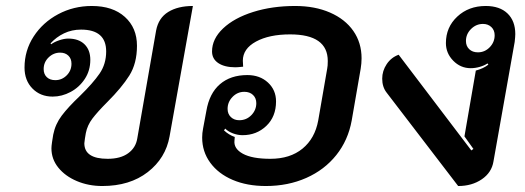

<svg xmlns="http://www.w3.org/2000/svg" viewBox="-20 -613 1757 642"><path d="M152 -117Q152 -124 154 -138L158 -163Q165 -198 186.5 -226.5Q208 -255 247 -292Q291 -335 313 -367Q335 -399 335 -441Q335 -514 251 -514Q220 -514 194 -501.5Q168 -489 149 -468L151 -465Q162 -473 178.5 -478.5Q195 -484 208 -484Q243 -484 262.5 -465Q282 -446 282 -413Q282 -377 263.5 -349Q245 -321 216 -305.5Q187 -290 156 -290Q115 -290 88.5 -317Q62 -344 62 -387Q62 -444 92.5 -491Q123 -538 174.5 -565.5Q226 -593 287 -593Q357 -593 397.5 -556.5Q438 -520 438 -460Q438 -401 412.5 -360.5Q387 -320 339 -272Q306 -239 289 -216.5Q272 -194 267 -168L264 -150Q262 -138 262 -134Q262 -82 340 -82Q383 -82 408.5 -100.5Q434 -119 439 -150L502 -511Q510 -553 542.5 -573Q575 -593 625 -593L547 -157Q534 -84 474 -37.5Q414 9 322 9Q276 9 237 -7.5Q198 -24 175 -52.5Q152 -81 152 -117ZM219 -400Q219 -417 208.5 -427Q198 -437 181 -437Q159 -437 142.5 -421Q126 -405 126 -382Q126 -365 136.5 -355Q147 -345 165 -345Q187 -345 203 -361Q219 -377 219 -400Z M656 -153Q656 -168 659 -183L670 -242Q680 -301 715.5 -331.5Q751 -362 807 -362Q849 -362 876 -337Q903 -312 903 -274Q903 -223 870.5 -192Q838 -161 791 -161Q775 -161 759 -167Q743 -173 733 -183L729 -177Q745 -162 765 -155L764 -143Q761 -116 792 -99Q823 -82 884 -82Q950 -82 991.5 -116Q1033 -150 1044 -210L1074 -383Q1076 -392 1076 -409Q1076 -498 950 -498Q880 -498 836 -474Q792 -450 792 -410L793 -390Q775 -388 767 -388Q731 -388 710 -402Q689 -416 689 -441Q689 -483 726 -518Q763 -553 826.5 -573Q890 -593 967 -593Q1033 -593 1083.5 -571Q1134 -549 1161.5 -509.5Q1189 -470 1189 -418Q1189 -401 1186 -383L1156 -210Q1144 -144 1104.5 -94.5Q1065 -45 1004 -18Q943 9 869 9Q806 9 758 -11.5Q710 -32 683 -69Q656 -106 656 -153ZM837 -268Q837 -285 826 -295.5Q815 -306 797 -306Q774 -306 757.5 -289Q741 -272 741 -249Q741 -232 752 -221.5Q763 -211 780 -211Q804 -211 820.5 -228Q837 -245 837 -268Z M1273 -303Q1258 -322 1258 -350Q1258 -376 1273 -398.5Q1288 -421 1313 -430L1556 -110L1563 -115L1533 -157L1571 -377Q1597 -384 1613 -397L1610 -401Q1600 -394 1584.5 -389.5Q1569 -385 1554 -385Q1520 -385 1495.5 -410Q1471 -435 1471 -469Q1471 -522 1509 -557.5Q1547 -593 1604 -593Q1651 -593 1677 -568Q1703 -543 1703 -499Q1703 -491 1701 -473L1630 -73Q1624 -36 1591 -13.5Q1558 9 1512 9ZM1634 -495Q1634 -512 1623 -522.5Q1612 -533 1595 -533Q1572 -533 1555 -516Q1538 -499 1538 -476Q1538 -459 1549 -448.5Q1560 -438 1578 -438Q1601 -438 1617.5 -455Q1634 -472 1634 -495Z"/></svg>

Font: K2D SemiBold
Style: Italic
Weight: 600
Italic angle: -10°
Designer: Katatrad Aksorn Co.,Ltd.
Foundry: Cadson Demak Co.,Ltd.
Version: Version 1.000; ttfautohint (v1.6)